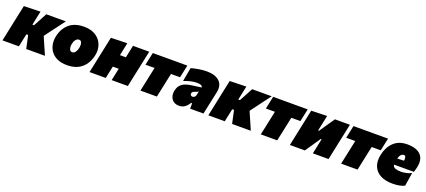

<svg xmlns="http://www.w3.org/2000/svg" viewBox="31 -1471 5416 2439"><g transform="rotate(20 2739.5 -251.0)"><path d="M-18 0Q-7 -52 3.2 -100.5Q13.5 -149 27 -213L39.5 -273Q55.5 -348 66.2 -399.2Q77 -450.5 88 -502L311 -508Q301 -460.5 291 -413.8Q281 -367 271 -318H293L328 -383Q344 -413 360 -442.5Q376 -472 392 -502H656Q621 -455.5 586.8 -409.8Q552.5 -364 517 -316.5L454.5 -233L473 -190.5Q493.5 -143.5 514.5 -95.5Q535.5 -47.5 556 0H303Q297.5 -26.5 291.5 -53.8Q285.5 -81 280 -107L265 -176H241L239 -166Q229.5 -121.5 221.2 -82.2Q213 -43 204 0Z M858 16Q780.5 16 726.2 -8.8Q672 -33.5 640.8 -75.2Q609.5 -117 600 -170Q590.5 -223 602 -279Q626 -391.5 700.5 -454.8Q775 -518 898 -518Q973 -518 1026.8 -493.5Q1080.5 -469 1113 -427.2Q1145.5 -385.5 1155.8 -333Q1166 -280.5 1154 -224Q1130 -111.5 1055.2 -47.8Q980.5 16 858 16ZM864 -161Q890.5 -161 907.5 -185.2Q924.5 -209.5 931 -243Q936 -267 934.8 -289.5Q933.5 -312 924 -326.5Q914.5 -341 895 -341Q869 -341 850.8 -318.5Q832.5 -296 825 -259Q817 -220 827 -190.5Q837 -161 864 -161Z M1159 0Q1170 -51.5 1180.2 -100.5Q1190.5 -149.5 1204 -213L1214.5 -263Q1226.5 -318.5 1235 -359.2Q1243.5 -400 1250.8 -434Q1258 -468 1265 -502L1485 -508Q1476.5 -467 1468 -426.8Q1459.5 -386.5 1448.5 -334H1528.5Q1539.5 -385.5 1547.5 -424.2Q1555.5 -463 1564 -502H1783Q1776 -468 1768.8 -434Q1761.5 -400 1753 -359.2Q1744.5 -318.5 1732.5 -263L1722 -213Q1708.5 -149.5 1698.2 -100.5Q1688 -51.5 1677 0H1458Q1467 -41.5 1475.2 -80.8Q1483.5 -120 1493 -166H1413Q1403.5 -120 1395 -80.8Q1386.5 -41.5 1378 0Z M1847 0Q1858.5 -53 1868.8 -101.5Q1879 -150 1892.5 -213.5L1903 -263Q1907 -282.5 1910.8 -299.2Q1914.5 -316 1917.5 -331H1795L1831.5 -502H2298.5L2262 -331H2139.5Q2136.5 -316 2132.8 -299.2Q2129 -282.5 2125 -263L2114.5 -213.5Q2101 -150 2090.8 -101.5Q2080.5 -53 2069 0Z M2371 14Q2326 14 2296.2 -8.2Q2266.5 -30.5 2255.2 -67.8Q2244 -105 2254 -150Q2264 -196.5 2289.5 -223.8Q2315 -251 2350.8 -264.8Q2386.5 -278.5 2427 -284L2564 -303Q2567 -314.5 2550.2 -326.8Q2533.5 -339 2489 -339Q2449.5 -339 2405 -328.5Q2360.5 -318 2314 -300L2348 -486Q2388 -497.5 2445.2 -507.8Q2502.5 -518 2558 -518Q2672 -518 2729.2 -464Q2786.5 -410 2766 -313Q2760 -285.5 2754.8 -260.2Q2749.5 -235 2744 -211L2739 -187.5Q2730 -145.5 2720.2 -99.2Q2710.5 -53 2699 0H2519V-73H2505Q2480.5 -31 2447.5 -8.5Q2414.5 14 2371 14ZM2493 -153Q2507.5 -153 2516.8 -159.8Q2526 -166.5 2534 -179L2549 -246Q2541 -237 2532 -232.2Q2523 -227.5 2505 -223Q2493 -219.5 2480 -212.5Q2467 -205.5 2464 -188Q2461 -171 2471 -162Q2481 -153 2493 -153Z M2765 0Q2776 -52 2786.2 -100.5Q2796.5 -149 2810 -213L2822.5 -273Q2838.5 -348 2849.2 -399.2Q2860 -450.5 2871 -502L3094 -508Q3084 -460.5 3074 -413.8Q3064 -367 3054 -318H3076L3111 -383Q3127 -413 3143 -442.5Q3159 -472 3175 -502H3439Q3404 -455.5 3369.8 -409.8Q3335.5 -364 3300 -316.5L3237.5 -233L3256 -190.5Q3276.5 -143.5 3297.5 -95.5Q3318.5 -47.5 3339 0H3086Q3080.5 -26.5 3074.5 -53.8Q3068.5 -81 3063 -107L3048 -176H3024L3022 -166Q3012.5 -121.5 3004.2 -82.2Q2996 -43 2987 0Z M3474 0Q3485.5 -53 3495.8 -101.5Q3506 -150 3519.5 -213.5L3530 -263Q3534 -282.5 3537.8 -299.2Q3541.5 -316 3544.5 -331H3422L3458.5 -502H3925.5L3889 -331H3766.5Q3763.5 -316 3759.8 -299.2Q3756 -282.5 3752 -263L3741.5 -213.5Q3728 -150 3717.8 -101.5Q3707.5 -53 3696 0Z M3867 0Q3878 -51.5 3888.2 -100.5Q3898.5 -149.5 3912 -213L3922.5 -263Q3934.5 -318.5 3943 -359.2Q3951.5 -400 3958.8 -434Q3966 -468 3973 -502L4186 -508Q4180 -478.5 4173.8 -449.8Q4167.5 -421 4160.5 -386.8Q4153.5 -352.5 4143.5 -306L4141.5 -296.5H4153.5L4215 -386.5Q4234.5 -415 4254.5 -444.2Q4274.5 -473.5 4294 -502H4496Q4489 -468 4481.8 -434Q4474.5 -400 4466 -359.2Q4457.5 -318.5 4445.5 -263L4435 -213Q4421.5 -149.5 4411.2 -100.5Q4401 -51.5 4390 0H4178Q4188 -48.5 4197.5 -93.2Q4207 -138 4219 -195.5L4221 -205H4209L4150 -118Q4130 -89 4110 -59.2Q4090 -29.5 4070 0Z M4560 0Q4571.5 -53 4581.8 -101.5Q4592 -150 4605.5 -213.5L4616 -263Q4620 -282.5 4623.8 -299.2Q4627.5 -316 4630.5 -331H4508L4544.5 -502H5011.5L4975 -331H4852.5Q4849.5 -316 4845.8 -299.2Q4842 -282.5 4838 -263L4827.5 -213.5Q4814 -150 4803.8 -101.5Q4793.5 -53 4782 0Z M5257 16Q5160.5 16 5095 -18.5Q5029.5 -53 5002.2 -118Q4975 -183 4993 -274Q5015 -383.5 5084.5 -450.8Q5154 -518 5267 -518Q5396 -518 5452.2 -457Q5508.5 -396 5482 -281Q5473.5 -243 5464 -218H5195Q5200.5 -185.5 5231.5 -174.2Q5262.5 -163 5309 -163Q5336 -163 5376.5 -171Q5417 -179 5449 -196L5420 -15Q5399 -3 5357 6.5Q5315 16 5257 16ZM5272 -377Q5254 -377 5236.8 -361.5Q5219.5 -346 5207.5 -304.5L5298 -308Q5304 -334.5 5297.2 -355.8Q5290.5 -377 5272 -377Z"/></g></svg>

Font: Commissioner Black
Style: Italic
Weight: 900
Italic angle: -12°
Designer: Kostas Bartsokas
Foundry: Kostas Bartsokas
Version: Version 1.000; ttfautohint (v1.8.3)